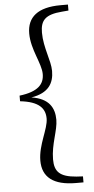

<svg xmlns="http://www.w3.org/2000/svg" viewBox="-62 -814 499 1023"><g transform="rotate(-5 187.0 -302.5)"><path d="M43 -287C143 -276 176 -238 176 -183C176 -127 123 -47 123 38C123 126 181 173 302 173H342V141L307 139C219 132 191 103 191 37C191 -44 227 -115 227 -172C227 -236 198 -288 105 -302C198 -317 227 -368 227 -433C227 -489 191 -560 191 -641C191 -708 219 -736 307 -743L342 -746V-778H302C181 -778 123 -730 123 -642C123 -556 176 -478 176 -421C176 -367 143 -329 43 -317Z"/></g></svg>

Font: NameLogos Serif 2
Style: Regular
Weight: 500
Version: Version 0.1